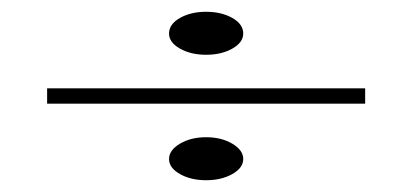

<svg xmlns="http://www.w3.org/2000/svg" viewBox="-20 -463 700 326"><path d="M330 -230Q356 -230 374.5 -219Q393 -208 393 -193Q393 -178 374.5 -167.5Q356 -157 330 -157Q304 -157 285.5 -167.5Q267 -178 267 -193Q267 -208 285.5 -219Q304 -230 330 -230ZM330 -443Q356 -443 374.5 -432.5Q393 -422 393 -406Q393 -391 374.5 -380.5Q356 -370 330 -370Q304 -370 285.5 -380.5Q267 -391 267 -406Q267 -422 285.5 -432.5Q304 -443 330 -443ZM60 -287V-313H600V-287Z"/></svg>

Font: Kalnia Expanded Light
Style: Regular
Weight: 300
Width: 7
Designer: Frida Medrano
Foundry: Frida Medrano
Version: Version 1.105